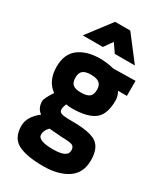

<svg xmlns="http://www.w3.org/2000/svg" viewBox="-239 -847 1017 1183"><g transform="rotate(30 269.0 -256.0)"><path d="M276 240Q156 240 95.5 208.5Q35 177 35 91Q35 26 106 -29Q70 -54 70 -104Q70 -115 80 -135Q90 -155 100 -170L109 -184Q41 -233 41 -333Q41 -424 98.5 -467Q156 -510 251 -510Q271 -510 296 -507Q321 -504 336 -500L352 -497L506 -500V-393H443Q460 -363 460 -333Q460 -233 409 -195Q358 -157 249 -157Q226 -157 208 -161Q198 -135 198 -122Q198 -102 215.5 -95.5Q233 -89 295 -89Q421 -89 467 -56Q513 -23 513 62Q513 153 447 196.5Q381 240 276 240ZM284 27 194 20Q167 47 167 77Q167 120 277 120Q378 120 378 70Q378 43 360 35.5Q342 28 284 27ZM249 -269Q291 -269 309.5 -283.5Q328 -298 328 -333Q328 -366 309.5 -381Q291 -396 250 -396Q210 -396 192.5 -381Q175 -366 175 -333Q175 -299 192 -284Q209 -269 249 -269ZM84 -580 215 -752H323L455 -580H312L270 -641L227 -580Z"/></g></svg>

Font: TitilliumText22L Xb
Style: Bold
Weight: 400
Designer: Campivisivi
Foundry: Campivisivi
Version: 1.000